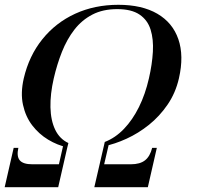

<svg xmlns="http://www.w3.org/2000/svg" viewBox="-28 -780 824 800"><path d="M252.5 -166Q211 -175 172.5 -198.2Q134 -221.5 106.2 -257.8Q78.5 -294 67.8 -343.2Q57 -392.5 71 -453.5Q93 -547.5 148.5 -616.5Q204 -685.5 285.2 -722.8Q366.5 -760 465 -760Q563.5 -760 627.5 -722.8Q691.5 -685.5 715.2 -616.5Q739 -547.5 717.5 -453.5Q703.5 -392.5 670.2 -344Q637 -295.5 592.8 -260Q548.5 -224.5 499.2 -202Q450 -179.5 404.5 -170.5L408.5 -188.5Q452.5 -205.5 488.5 -243Q524.5 -280.5 551 -334Q577.5 -387.5 592.5 -453.5Q606 -512 609 -564.2Q612 -616.5 599.5 -656.5Q587 -696.5 553.5 -719.2Q520 -742 460.5 -742Q400.5 -742 356.8 -719.2Q313 -696.5 282 -656.5Q251 -616.5 230.2 -564.2Q209.5 -512 196 -453.5Q181 -388 182.2 -333Q183.5 -278 202 -239.5Q220.5 -201 257 -184ZM-8.5 0 29 -164H48.5Q40.5 -129 54.2 -112.2Q68 -95.5 106.5 -95.5H217.5L236 -177H255L214.5 0ZM365 0 407 -181.5H426L406 -95.5H517Q555.5 -95.5 576.5 -112.2Q597.5 -129 606 -164H625.5L588 0Z"/></svg>

Font: Bodoni Moda 11pt Medium
Style: Italic
Weight: 500
Italic angle: -13°
Designer: Owen Earl
Foundry: indestructible type
Version: Version 2.004